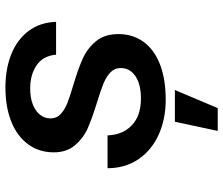

<svg xmlns="http://www.w3.org/2000/svg" viewBox="-76 -528 803 690"><g transform="rotate(-90 325.0 -182.5)"><path d="M66 -197H184Q186 -142 220.5 -109.5Q255 -77 316 -77Q368 -77 397 -97Q426 -117 426 -149Q426 -172 410 -187Q394 -202 369.5 -212Q345 -222 302 -235Q244 -253 209 -268.5Q174 -284 148.5 -314Q123 -344 123 -390Q123 -443 152 -482.5Q181 -522 233.5 -543Q286 -564 356 -564Q423 -564 475.5 -543Q528 -522 559 -481Q590 -440 592 -382H474Q470 -428 436.5 -451.5Q403 -475 352 -475Q319 -475 295 -465.5Q271 -456 258 -439.5Q245 -423 245 -402Q245 -380 260.5 -365.5Q276 -351 300 -341.5Q324 -332 365 -320Q422 -303 459 -286.5Q496 -270 522 -239Q548 -208 548 -158Q548 -106 520 -67.5Q492 -29 439 -8.5Q386 12 312 12Q242 12 186 -13.5Q130 -39 98 -86.5Q66 -134 66 -197ZM233 45H347L282 199H200Z"/></g></svg>

Font: Azeret Mono Medium
Style: Italic
Weight: 500
Italic angle: -12°
Designer: Martin Vácha
Foundry: Displaay
Version: Version 1.000; Glyphs 3.0.3, build 3074